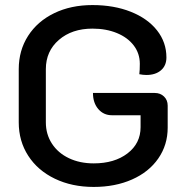

<svg xmlns="http://www.w3.org/2000/svg" viewBox="-20 -729 732 758"><path d="M54 -246V-456Q54 -530 91 -587.5Q128 -645 194 -677Q260 -709 345 -709Q430 -709 496.5 -682.5Q563 -656 600 -609Q637 -562 637 -502Q637 -470 615.5 -451.5Q594 -433 558 -433Q545 -433 530 -436Q532 -452 532 -477Q532 -518 508 -549.5Q484 -581 441.5 -598.5Q399 -616 345 -616Q264 -616 212.5 -571.5Q161 -527 161 -456V-246Q161 -199 185 -162Q209 -125 252 -104.5Q295 -84 350 -84Q432 -84 483.5 -123.5Q535 -163 535 -227V-274H422Q389 -274 368 -298.5Q347 -323 347 -362H591Q613 -362 627.5 -348Q642 -334 642 -312V-225Q642 -157 605 -103.5Q568 -50 501.5 -20.5Q435 9 350 9Q264 9 196.5 -23.5Q129 -56 91.5 -114Q54 -172 54 -246Z"/></svg>

Font: K2D Medium
Style: Regular
Weight: 500
Designer: Katatrad Aksorn Co.,Ltd.
Foundry: Cadson Demak Co.,Ltd.
Version: Version 1.000; ttfautohint (v1.6)